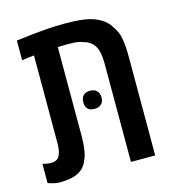

<svg xmlns="http://www.w3.org/2000/svg" viewBox="-99 -725 746 815"><g transform="rotate(-15 274.5 -317.0)"><path d="M64.9 5.9Q53.7 5.9 40.3 2.9Q26.9 0 13.2 -4.9V-89.4Q33.7 -83.5 49.8 -83.5Q77.6 -83.5 87.6 -103Q97.7 -122.6 97.7 -158.2V-543Q84.5 -542 71 -540.3Q57.6 -538.6 43.9 -536.6V-623Q74.7 -627 110.6 -630.9Q146.5 -634.8 184.1 -637.5Q221.7 -640.1 255.9 -640.1Q295.4 -640.1 322.5 -637.7Q349.6 -635.3 368.9 -630.1Q388.2 -625 405.3 -616.2Q422.4 -607.4 434.8 -595.9Q447.3 -584.5 456.1 -568.4Q473.6 -545.9 479.2 -512.9Q484.9 -480 484.9 -436V0H378.4V-434.6Q378.4 -484.9 362.8 -510.3Q347.2 -535.6 313.5 -543.9Q296.9 -550.8 271.5 -551.8Q260.3 -552.2 243.7 -552.2Q227.1 -552.2 204.6 -551.3V-158.2Q204.6 -127.9 200.9 -102.8Q197.3 -77.6 188.5 -57.6Q176.3 -26.9 151.4 -12.7Q134.3 -2.4 111.8 1.7Q89.4 5.9 64.9 5.9ZM287.6 -257.3Q248.5 -257.3 248.5 -296.9Q248.5 -316.4 259 -326.7Q269.5 -336.9 288.1 -336.9Q307.1 -336.9 317.9 -326.4Q328.6 -315.9 328.6 -296.9Q328.6 -278.3 317.9 -267.8Q307.1 -257.3 287.6 -257.3Z"/></g></svg>

Font: Open Sans
Style: Regular
Weight: 600
Width: 3
Foundry: Ascender Corporation
Version: Version 1.000